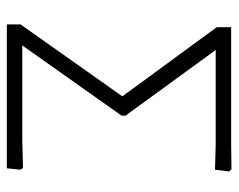

<svg xmlns="http://www.w3.org/2000/svg" viewBox="-86 -594 680 547"><g transform="rotate(90 253.5 -320.0)"><path d="M462 -640 468 -633 463 -593 392 -595H122L309 -338V-327L109 -44H378L458 -46L463 -39L459 0H49V-39L254 -329L57 -598V-639H389Z"/></g></svg>

Font: Alegreya Sans Light
Style: Regular
Weight: 300
Designer: Juan Pablo del Peral
Foundry: Huerta Tipografica
Version: Version 2.007